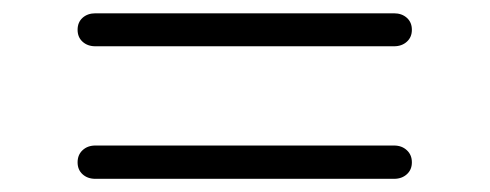

<svg xmlns="http://www.w3.org/2000/svg" viewBox="-20 -398 740 290"><path d="M575.2 -328.1Q586.9 -328.1 594.5 -335Q602.1 -341.8 602.1 -353Q602.1 -364.3 594.5 -371.1Q586.9 -377.9 575.2 -377.9H124Q112.3 -377.9 104.7 -371.1Q97.2 -364.3 97.2 -353Q97.2 -341.8 104.7 -335Q112.3 -328.1 124 -328.1ZM124 -127.9H575.2Q586.9 -127.9 594.5 -134.8Q602.1 -141.6 602.1 -152.8Q602.1 -164.1 594.5 -171.1Q586.9 -178.2 575.2 -178.2H124Q112.3 -178.2 104.7 -171.1Q97.2 -164.1 97.2 -152.8Q97.2 -141.6 104.7 -134.8Q112.3 -127.9 124 -127.9Z"/></svg>

Font: Director
Style: Regular
Weight: 400
Designer: Ange Degheest & May Jolivet & Justine Herbel
Foundry: Velvetyne Type Foundry
Version: Version 1.000;FEAKit 1.0